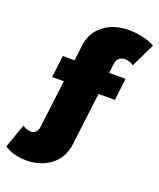

<svg xmlns="http://www.w3.org/2000/svg" viewBox="-277 -856 966 1164"><g transform="rotate(20 206.0 -274.0)"><path d="M334 -532 326 -467H432L415 -325H309L267 18Q256 103 191.5 153.5Q127 204 30 204Q-7 204 -45 193.5Q-83 183 -107 165L-53 11Q-42 20 -27.5 25Q-13 30 -1 30Q18 31 31 18.5Q44 6 47 -16L85 -325H10L27 -467H103L115 -566Q125 -651 189.5 -701.5Q254 -752 351 -752Q397 -752 443 -741.5Q489 -731 519 -713L445 -559Q433 -568 418 -573Q403 -578 389 -578Q367 -578 352 -565.5Q337 -553 334 -532Z"/></g></svg>

Font: Argentum Sans Black
Style: Regular
Weight: 900
Designer: Julieta Ulanovsky (Modified by Cristiano Sobral)
Foundry: Julieta Ulanovsky
Version: Version 1.000; ttfautohint (v1.5.65-e2d9)